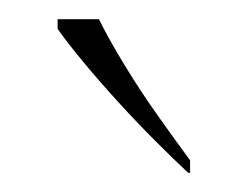

<svg xmlns="http://www.w3.org/2000/svg" viewBox="-20 -786 258 200"><path d="M176 -606Q161 -620 141.5 -639.5Q122 -659 102 -681Q82 -703 65.5 -723Q49 -743 40 -756V-766H83Q94 -744 110.5 -717Q127 -690 145.5 -664Q164 -638 178 -619V-606Z"/></svg>

Font: Noto Serif Gujarati Thin
Style: Regular
Weight: 250
Version: Version 2.102